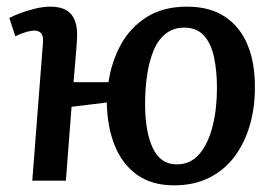

<svg xmlns="http://www.w3.org/2000/svg" viewBox="-20 -543 832 577"><path d="M503 14Q436 14 391.5 -18Q347 -50 324.5 -106.5Q302 -163 301 -235L195 -222L178 0H77L109 -413Q111 -433 104.5 -442Q98 -451 83 -451Q73 -451 59 -447Q45 -443 26 -434L8 -489Q19 -495 40 -503Q61 -511 85.5 -517Q110 -523 132 -523Q162 -523 180.5 -511.5Q199 -500 206.5 -477Q214 -454 211 -420Q210 -399 208 -378.5Q206 -358 204.5 -337.5Q203 -317 201 -296H306Q315 -357 343 -408.5Q371 -460 420.5 -491.5Q470 -523 542 -523Q611 -523 656.5 -492.5Q702 -462 724.5 -407Q747 -352 746 -277Q746 -220 731 -167.5Q716 -115 686 -74Q656 -33 610 -9.5Q564 14 503 14ZM511 -49Q553 -49 579.5 -80.5Q606 -112 619 -164Q632 -216 632 -278Q632 -331 623 -372Q614 -413 592.5 -436.5Q571 -460 534 -460Q502 -460 479 -442.5Q456 -425 442.5 -393.5Q429 -362 422.5 -320Q416 -278 416 -230Q416 -148 439 -98.5Q462 -49 511 -49Z"/></svg>

Font: Literata Medium
Style: Italic
Weight: 500
Italic angle: -2°
Designer: Latin by Veronika Burian and Jose Scaglione. Greek by Irene Vlachou. Cyrillic by Vera Evstafieva
Foundry: TypeTogether
Version: Version 3.103;gftools[0.9.29]